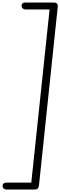

<svg xmlns="http://www.w3.org/2000/svg" viewBox="-34 -1024 473 1506"><path d="M419 -971 272 427.5Q270 444.5 263 453.5Q256 462.5 234 462.5H15.5Q2.5 462.5 -5.8 454.2Q-14 446 -14 434.5Q-14 424 -6.8 416.2Q0.5 408.5 11.5 408.5H211.5L355 -950H165Q152.5 -950 144.2 -958Q136 -966 135 -977Q134 -988 141.2 -996Q148.5 -1004 161.5 -1004H386Q406.5 -1004 413.5 -995.2Q420.5 -986.5 419 -971Z"/></svg>

Font: Edu NSW ACT Cursive
Style: Regular
Weight: 400
Designer: Tina and Corey Anderson, Eben Sorkin, Mirko Velimirovic
Foundry: Sorkin Type Co.
Version: Version 2.000